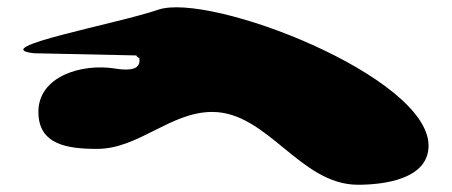

<svg xmlns="http://www.w3.org/2000/svg" viewBox="-20 -624 1248 530"><path d="M74 -477 356 -471C364 -459 365 -470 365 -456C365 -426 321 -431 296 -435C206 -449 86 -414 86 -315C86 -225 165 -213 248 -213C363 -213 450 -315 566 -315C719 -315 808 -114 968 -114C1039 -114 1163 -129 1163 -222C1163 -413 559 -647 416 -597C303 -558 -61 -492 74 -477Z"/></svg>

Font: CISF Camouflage Kit
Style: Regular
Weight: 400
Designer: Robert Jablonski, Jasper
Foundry: Cannot Into Space Fonts
Version: Version 1.27